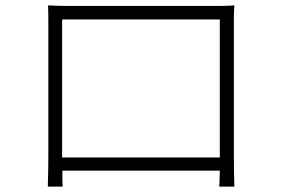

<svg xmlns="http://www.w3.org/2000/svg" viewBox="-20 -691 1040 711"><path d="M210 -108V-110V-619H794V-110V-108ZM846 -605C846 -626 846 -650 848 -671C821 -669 786 -669 766 -669H238C216 -669 196 -669 158 -671C159 -649 159 -624 159 -605V-110C159 -82 158 -17 157 0H212C211 -9 211 -34 211 -59H794C793 -33 793 -9 792 0H848C847 -15 846 -82 846 -110Z"/></svg>

Font: Noto Sans T Chinese Light
Style: Regular
Weight: 300
Designer: Ryoko NISHIZUKA (kana & ideographs); Paul D. Hunt (Latin, Greek & Cyrillic); Wenlong ZHANG (bopomofo); Sandoll Communica
Foundry: Adobe Systems Incorporated
Version: Version 1.000;PS 1;hotconv 1.0.78;makeotf.lib2.5.61930